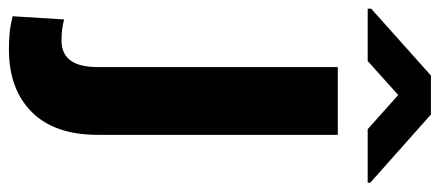

<svg xmlns="http://www.w3.org/2000/svg" viewBox="-360 -478 992 433"><g transform="rotate(90 135.5 -262.0)"><path d="M70.8 -528.3H223.6V13.2Q223.6 110.4 172.1 161.9Q120.6 213.4 30.8 213.4Q10.7 213.4 -6.6 211.7Q-23.9 210 -43.9 205.1L-36.6 88.9Q-25.4 91.8 -14.4 93.3Q-3.4 94.7 11.2 94.7Q70.8 94.7 70.8 13.2ZM177.7 -738.3 331.5 -601.6V-595.7H210.9L133.8 -664.6L57.1 -595.7H-61V-603.5L89.8 -738.3Z"/></g></svg>

Font: Vazirmatn UI FD ExtraBold
Style: Regular
Weight: 800
Designer: Saber Rastikerdar
Foundry: Saber Rastikerdar
Version: Version 33.003